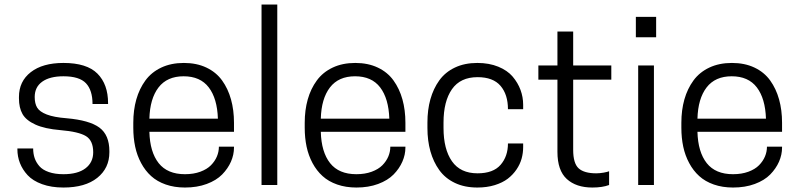

<svg xmlns="http://www.w3.org/2000/svg" viewBox="-20 -820 3535 851"><path d="M261.2 -47.9Q324.7 -47.9 358.9 -74Q393.1 -100.1 393.1 -145Q393.1 -196.8 361.1 -216.6Q329.1 -236.3 248 -243.2Q178.2 -249 137 -267.8Q95.7 -286.6 79.8 -314.5Q64 -342.3 64 -383.8V-390.1Q64 -459.5 116.5 -500.2Q168.9 -541 261.2 -541Q364.7 -541 411.9 -493.7Q459 -446.3 459 -362.8V-358.9H390.1Q390.1 -419.9 361.1 -450.9Q332 -481.9 261.2 -481.9Q200.7 -481.9 167.2 -458Q133.8 -434.1 133.8 -390.1Q133.8 -360.8 144.8 -342.8Q155.8 -324.7 187.3 -312.5Q218.8 -300.3 274.9 -295.9Q376.5 -287.1 420.7 -254.4Q464.8 -221.7 464.8 -149.9V-145Q464.8 -74.7 411.1 -31.7Q357.4 11.2 261.2 11.2Q207.5 11.2 166.5 -3.7Q125.5 -18.6 102.5 -43.5Q79.6 -68.4 68.4 -97.2Q57.1 -126 57.1 -158.2V-162.1H127Q127 -138.7 133.5 -119.4Q140.1 -100.1 154.5 -83.5Q168.9 -66.9 196.3 -57.4Q223.6 -47.9 261.2 -47.9Z M1017.1 -235.8H642.1Q644.5 -146 683.3 -96.9Q722.2 -47.9 799.8 -47.9Q837.9 -47.9 867.7 -58.8Q897.5 -69.8 915 -87.6Q932.6 -105.5 941.4 -126.5Q950.2 -147.5 950.2 -169.9H1017.1V-166Q1017.1 -134.3 1003.7 -103.5Q990.2 -72.8 964.6 -46.6Q939 -20.5 896.2 -4.6Q853.5 11.2 799.8 11.2Q752.9 11.2 714.6 -2.2Q676.3 -15.6 649.9 -39.6Q623.5 -63.5 605.5 -97.2Q587.4 -130.9 579.1 -169.9Q570.8 -209 570.8 -253.9V-275.9Q570.8 -332 584.2 -379.4Q597.7 -426.8 624.5 -463.4Q651.4 -500 694.8 -520.5Q738.3 -541 794.9 -541Q851.6 -541 894.8 -520.5Q938 -500 964.4 -463.4Q990.7 -426.8 1003.9 -379.4Q1017.1 -332 1017.1 -275.9ZM793.9 -481.9Q720.7 -481.9 682.6 -432.4Q644.5 -382.8 642.1 -293.9H945.8Q942.9 -383.3 905.3 -432.6Q867.7 -481.9 793.9 -481.9Z M1139.2 0V-799.8H1209V0Z M1776.9 -235.8H1401.9Q1404.3 -146 1443.1 -96.9Q1481.9 -47.9 1559.6 -47.9Q1597.7 -47.9 1627.4 -58.8Q1657.2 -69.8 1674.8 -87.6Q1692.4 -105.5 1701.2 -126.5Q1710 -147.5 1710 -169.9H1776.9V-166Q1776.9 -134.3 1763.4 -103.5Q1750 -72.8 1724.4 -46.6Q1698.7 -20.5 1656 -4.6Q1613.3 11.2 1559.6 11.2Q1512.7 11.2 1474.4 -2.2Q1436 -15.6 1409.7 -39.6Q1383.3 -63.5 1365.2 -97.2Q1347.2 -130.9 1338.9 -169.9Q1330.6 -209 1330.6 -253.9V-275.9Q1330.6 -332 1344 -379.4Q1357.4 -426.8 1384.3 -463.4Q1411.1 -500 1454.6 -520.5Q1498 -541 1554.7 -541Q1611.3 -541 1654.5 -520.5Q1697.8 -500 1724.1 -463.4Q1750.5 -426.8 1763.7 -379.4Q1776.9 -332 1776.9 -275.9ZM1553.7 -481.9Q1480.5 -481.9 1442.4 -432.4Q1404.3 -382.8 1401.9 -293.9H1705.6Q1702.6 -383.3 1665 -432.6Q1627.4 -481.9 1553.7 -481.9Z M1945.8 -252.9Q1945.8 -158.7 1983.2 -105.2Q2020.5 -51.8 2096.7 -51.8Q2166 -51.8 2198.7 -89.4Q2231.4 -127 2231.4 -184.1H2298.8V-168Q2298.8 -142.1 2292 -117.2Q2285.2 -92.3 2269.3 -68.8Q2253.4 -45.4 2230.5 -27.8Q2207.5 -10.3 2172.9 0.5Q2138.2 11.2 2095.7 11.2Q2039.1 11.2 1996.1 -9.3Q1953.1 -29.8 1927 -66.2Q1900.9 -102.5 1887.7 -149.4Q1874.5 -196.3 1874.5 -252.9V-276.9Q1874.5 -333.5 1887.7 -380.4Q1900.9 -427.2 1927 -463.6Q1953.1 -500 1996.1 -520.5Q2039.1 -541 2095.7 -541Q2147.9 -541 2188.5 -524.4Q2229 -507.8 2252.2 -480.5Q2275.4 -453.1 2287.1 -421.4Q2298.8 -389.6 2298.8 -356V-335.9H2231.4Q2231.4 -400.9 2198.5 -439.5Q2165.5 -478 2096.7 -478Q2020.5 -478 1983.2 -424.6Q1945.8 -371.1 1945.8 -276.9Z M2520.5 -529.8H2689.5V-466.8H2520.5V-155.8Q2520.5 -95.7 2544.9 -73.7Q2569.3 -51.8 2622.6 -51.8Q2638.2 -51.8 2655.8 -54.9Q2673.3 -58.1 2679.7 -61V0Q2649.9 11.2 2605.5 11.2Q2533.7 11.2 2492.2 -26.6Q2450.7 -64.5 2450.7 -147V-466.8H2366.2V-529.8H2450.7V-680.2H2520.5Z M2808.6 0V-529.8H2878.4V0ZM2888.2 -745.1V-654.8H2798.3V-745.1Z M3446.3 -235.8H3071.3Q3073.7 -146 3112.5 -96.9Q3151.4 -47.9 3229 -47.9Q3267.1 -47.9 3296.9 -58.8Q3326.7 -69.8 3344.2 -87.6Q3361.8 -105.5 3370.6 -126.5Q3379.4 -147.5 3379.4 -169.9H3446.3V-166Q3446.3 -134.3 3432.9 -103.5Q3419.4 -72.8 3393.8 -46.6Q3368.2 -20.5 3325.4 -4.6Q3282.7 11.2 3229 11.2Q3182.1 11.2 3143.8 -2.2Q3105.5 -15.6 3079.1 -39.6Q3052.7 -63.5 3034.7 -97.2Q3016.6 -130.9 3008.3 -169.9Q3000 -209 3000 -253.9V-275.9Q3000 -332 3013.4 -379.4Q3026.9 -426.8 3053.7 -463.4Q3080.6 -500 3124 -520.5Q3167.5 -541 3224.1 -541Q3280.8 -541 3324 -520.5Q3367.2 -500 3393.6 -463.4Q3419.9 -426.8 3433.1 -379.4Q3446.3 -332 3446.3 -275.9ZM3223.1 -481.9Q3149.9 -481.9 3111.8 -432.4Q3073.7 -382.8 3071.3 -293.9H3375Q3372.1 -383.3 3334.5 -432.6Q3296.9 -481.9 3223.1 -481.9Z"/></svg>

Font: Cooper Hewitt
Style: Book
Weight: 705
Designer: Village Type and Design LLC
Foundry: Cooper Hewitt Smithsonian Design Museum
Version: 1.000